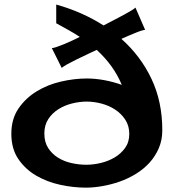

<svg xmlns="http://www.w3.org/2000/svg" viewBox="-20 -819 780 852"><path d="M176.8 -226.6Q176.8 -188.5 193.8 -162.1Q210.9 -135.7 237.8 -119.1Q264.6 -102.5 297.9 -95.2Q331.1 -87.9 363.3 -87.9Q393.6 -87.9 426.8 -95.7Q460 -103.5 488.3 -120.1Q516.6 -136.7 535.2 -162.6Q553.7 -188.5 553.7 -224.6Q553.7 -260.7 536.1 -287.6Q518.6 -314.5 491.2 -332.5Q463.9 -350.6 430.2 -359.4Q396.5 -368.2 365.2 -368.2Q333 -368.2 299.8 -359.9Q266.6 -351.6 239.3 -334.5Q211.9 -317.4 194.3 -290.5Q176.8 -263.7 176.8 -226.6ZM210 -605.5Q216.8 -605.5 231.9 -610.8Q247.1 -616.2 264.2 -623Q281.2 -629.9 296.4 -637.2Q311.5 -644.5 318.4 -647.5L334 -655.3Q310.5 -670.9 284.2 -685.5Q257.8 -700.2 229.5 -715.8V-798.8Q344.7 -766.6 439.5 -706.1Q463.9 -718.8 487.3 -731Q510.7 -743.2 530.8 -753.9Q550.8 -764.6 564 -772.9Q577.1 -781.2 581.1 -785.2L624 -686.5Q620.1 -686.5 609.9 -683.6Q599.6 -680.7 585 -674.8Q570.3 -668.9 553.2 -661.6Q536.1 -654.3 518.6 -646.5Q603.5 -571.3 651.9 -469.7Q700.2 -368.2 700.2 -241.2Q700.2 -197.3 684.6 -161.1Q668.9 -125 643.1 -96.7Q617.2 -68.4 583 -47.4Q548.8 -26.4 511.2 -13.2Q473.6 0 434.6 6.8Q395.5 13.7 361.3 13.7Q305.7 13.7 247.1 1Q188.5 -11.7 140.1 -40Q91.8 -68.4 61 -113.8Q30.3 -159.2 30.3 -225.6Q30.3 -291 62 -337.4Q93.8 -383.8 142.6 -413.6Q191.4 -443.4 250.5 -457Q309.6 -470.7 365.2 -470.7Q402.3 -470.7 442.4 -463.4Q482.4 -456.1 520.5 -442.4Q501 -488.3 473.6 -525.9Q446.3 -563.5 409.2 -597.7Q392.6 -589.8 368.7 -578.6Q344.7 -567.4 320.8 -555.7Q296.9 -543.9 278.3 -533.7Q259.8 -523.4 253.9 -517.6Z"/></svg>

Font: Cherry Cream Soda
Style: Regular
Weight: 400
Designer: Font Diner, Inc
Foundry: Font Diner, Inc
Version: Version 1.000